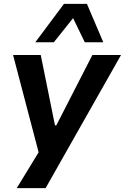

<svg xmlns="http://www.w3.org/2000/svg" viewBox="-20 -785 641 985"><path d="M66 180 193 -28 188 34 47 -503H189L262 -142H269L454 -503H601L214 180ZM161 -568 308 -765H426L510 -568H415L355 -692L256 -568Z"/></svg>

Font: Nunito Sans 6pt
Style: Bold Italic
Weight: 700
Italic angle: -9°
Version: Version 3.101;gftools[0.9.27]